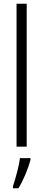

<svg xmlns="http://www.w3.org/2000/svg" viewBox="-20 -780 229 1021"><path d="M122 0V-760H68V0ZM142 71V61H86C82 101 61 174 49 210V221H78C105 178 129 118 142 71Z"/></svg>

Font: Noto Sans Armenian ExtraCondensed Light
Style: Regular
Weight: 300
Width: 2
Designer: Monotype Design Team
Foundry: Monotype Imaging Inc.
Version: Version 2.008